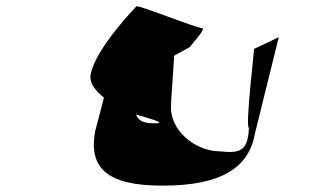

<svg xmlns="http://www.w3.org/2000/svg" viewBox="-20 -878 1033 604"><path d="M265 -642C261 -617 280 -592 307 -571C292 -512 279 -464 279 -464C260 -354 310 -294 491 -294C676 -294 763 -350 782 -458L857 -761L779 -724C780 -719 751 -476 763 -476C760 -406 739 -394 670 -402C592 -403 513 -470 518 -546C517 -550 524 -634 528 -703L579 -731C580 -738 633 -790 614 -790C597 -790 410 -865 409 -858C409 -858 277 -722 265 -642ZM408 -518C467 -500 505 -490 464 -490C429 -490 413 -501 408 -518Z"/></svg>

Font: Ampere
Style: UltExtIta
Weight: 400
Version: Version 1